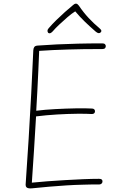

<svg xmlns="http://www.w3.org/2000/svg" viewBox="-20 -1014 663 1049"><path d="M154 15Q144 16 136 14.5Q128 13 124 8.5Q120 4 120 -5Q129 -131 136.5 -255.5Q144 -380 150.5 -501.5Q157 -623 162 -740Q163 -752 168 -758Q173 -764 186 -765Q238 -769 291.5 -771.5Q345 -774 406 -775.5Q467 -777 539 -777Q549 -777 553.5 -772.5Q558 -768 558 -762Q558 -755 553.5 -750.5Q549 -746 539 -746Q486 -746 439.5 -745.5Q393 -745 351 -743.5Q309 -742 270.5 -740.5Q232 -739 194 -736Q192 -686 189.5 -629.5Q187 -573 184 -516.5Q181 -460 178 -409Q226 -415 283 -418Q340 -421 393.5 -422Q447 -423 482 -421Q490 -421 494.5 -417Q499 -413 499 -406Q499 -399 494.5 -395Q490 -391 482 -391Q453 -393 402 -392.5Q351 -392 291.5 -388.5Q232 -385 177 -378Q172 -289 166 -196.5Q160 -104 154 -16Q191 -20 238.5 -23.5Q286 -27 336.5 -30Q387 -33 435 -35Q483 -37 521 -37Q531 -37 535.5 -33.5Q540 -30 540 -23Q540 -15 534.5 -10.5Q529 -6 521 -6Q498 -6 477 -6Q456 -6 436 -5Q389 -4 342 -1Q295 2 248.5 6Q202 10 154 15ZM271 -846Q264 -837 256.5 -833.5Q249 -830 243 -835Q239 -840 239.5 -847Q240 -854 247 -861Q265 -882 288 -904.5Q311 -927 335 -948.5Q359 -970 380 -987Q383 -990 387 -992Q391 -994 395 -994Q400 -994 403.5 -991Q407 -988 411 -983Q436 -946 464.5 -915.5Q493 -885 521 -862Q532 -853 533.5 -847.5Q535 -842 530 -837Q525 -832 518 -833Q511 -834 502 -842Q471 -869 444 -895Q417 -921 391 -952Q373 -941 348.5 -920Q324 -899 302.5 -878.5Q281 -858 271 -846Z"/></svg>

Font: Playpen Sans Thin
Style: Regular
Weight: 250
Designer: Laura Meseguer, Veronika Burian, José Scaglione
Foundry: TypeTogether
Version: Version 1.001